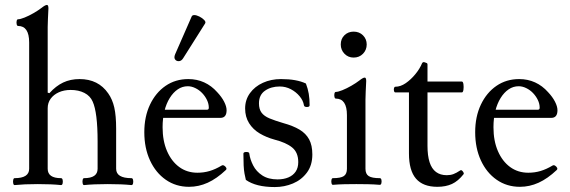

<svg xmlns="http://www.w3.org/2000/svg" viewBox="-20 -745 2306 777"><path d="M39 4Q35 4 33.5 -3Q32 -10 33.5 -17Q35 -24 39 -24Q98 -24 98 -62V-573Q98 -640 53 -640Q49 -640 47.5 -647Q46 -654 47.5 -660.5Q49 -667 53 -667Q62 -667 79.5 -674Q97 -681 116 -692Q135 -703 148 -713Q163 -725 170 -725Q176 -725 176 -711Q175 -685 174 -669Q173 -653 173 -636V-370L180 -368Q206 -397 235.5 -411Q265 -425 302 -425Q378 -425 418 -367Q435 -343 442.5 -310Q450 -277 450 -224V-62Q450 -24 512 -24Q517 -24 518.5 -17Q520 -10 518.5 -3Q517 4 512 4Q492 2 469 1Q446 0 416 0Q387 0 363.5 1Q340 2 320 4Q316 4 314.5 -3Q313 -10 314.5 -17Q316 -24 320 -24Q375 -24 375 -62V-173Q375 -231 370 -271.5Q365 -312 355 -334Q345 -357 321.5 -369Q298 -381 266 -381Q239 -381 218 -371.5Q197 -362 185 -345.5Q173 -329 173 -307V-62Q173 -24 227 -24Q232 -24 233.5 -17Q235 -10 233.5 -3Q232 4 227 4Q208 2 185 1Q162 0 133 0Q104 0 81.5 1Q59 2 39 4Z M745 11Q692 11 651 -17.5Q610 -46 587 -96Q564 -146 564 -210Q564 -273 587 -321.5Q610 -370 650 -397.5Q690 -425 742 -425Q777 -425 806.5 -411.5Q836 -398 859 -372Q877 -353 887 -333.5Q897 -314 897 -299Q897 -268 872 -268H610V-301H818Q825 -301 825 -309Q825 -325 817.5 -340.5Q810 -356 798 -368.5Q786 -381 770.5 -388.5Q755 -396 740 -396Q718 -396 699.5 -383.5Q681 -371 667 -348.5Q653 -326 645.5 -296Q638 -266 638 -230Q638 -175 656 -133.5Q674 -92 705.5 -69Q737 -46 779 -46Q805 -46 828.5 -53Q852 -60 877 -75Q882 -78 887.5 -74.5Q893 -71 895.5 -66Q898 -61 894 -57Q857 -22 820.5 -5.5Q784 11 745 11ZM721 -509Q714 -498 704 -497.5Q694 -497 688.5 -504.5Q683 -512 689 -526L756 -679Q759 -684 766 -684Q775 -684 787 -678Q799 -672 806.5 -664Q814 -656 810 -650Z M1092 12Q1016 12 975 -17Q972 -29 969.5 -42.5Q967 -56 966 -75.5Q965 -95 965 -123Q965 -130 977 -130Q989 -130 989 -123Q992 -100 1004.5 -75.5Q1017 -51 1041.5 -35Q1066 -19 1103 -19Q1128 -19 1147 -27Q1166 -35 1176.5 -50.5Q1187 -66 1187 -89Q1187 -128 1162.5 -148Q1138 -168 1091 -180Q1058 -189 1031 -205Q1004 -221 988 -246.5Q972 -272 972 -306Q972 -341 991.5 -368Q1011 -395 1044 -410Q1077 -425 1117 -425Q1149 -425 1174 -420.5Q1199 -416 1218 -407Q1226 -386 1229.5 -365.5Q1233 -345 1233 -319Q1233 -312 1222 -312Q1211 -312 1210 -319Q1207 -338 1192.5 -355.5Q1178 -373 1157 -384Q1136 -395 1112 -395Q1077 -395 1052.5 -378Q1028 -361 1028 -327Q1028 -303 1038.5 -289Q1049 -275 1070.5 -266Q1092 -257 1126 -247Q1166 -236 1192 -220.5Q1218 -205 1231 -181Q1244 -157 1244 -120Q1244 -76 1222 -46.5Q1200 -17 1165.5 -2.5Q1131 12 1092 12Z M1327 3Q1323 3 1321.5 -4Q1320 -11 1321.5 -17.5Q1323 -24 1327 -24Q1359 -24 1371.5 -32.5Q1384 -41 1384 -62V-279Q1384 -346 1339 -346Q1335 -346 1333.5 -353Q1332 -360 1333.5 -366.5Q1335 -373 1339 -373Q1348 -373 1365.5 -380Q1383 -387 1402 -398Q1421 -409 1434 -419Q1449 -431 1456 -431Q1462 -431 1462 -417Q1461 -391 1460 -375Q1459 -359 1459 -342V-62Q1459 -41 1472 -32.5Q1485 -24 1517 -24Q1522 -24 1523.5 -17.5Q1525 -11 1523.5 -4Q1522 3 1517 3Q1493 1 1469 0.5Q1445 0 1422 0Q1398 0 1374.5 0.5Q1351 1 1327 3ZM1411 -512Q1389 -512 1374 -527.5Q1359 -543 1359 -565Q1359 -588 1374 -602.5Q1389 -617 1411 -617Q1434 -617 1449 -602Q1464 -587 1464 -565Q1464 -543 1449 -527.5Q1434 -512 1411 -512Z M1750 11Q1692 11 1663.5 -22Q1635 -55 1635 -124V-371H1580Q1576 -371 1574.5 -377Q1573 -383 1574.5 -388.5Q1576 -394 1580 -394Q1601 -394 1622 -408.5Q1643 -423 1661 -445Q1679 -467 1688 -489Q1690 -493 1693.5 -493.5Q1697 -494 1701 -492Q1705 -491 1707.5 -489.5Q1710 -488 1710 -484V-415H1849Q1854 -415 1855.5 -404Q1857 -393 1855.5 -382Q1854 -371 1849 -371H1710V-155Q1710 -115 1718.5 -88.5Q1727 -62 1744.5 -49Q1762 -36 1788 -36Q1803 -36 1815 -40.5Q1827 -45 1842 -55Q1846 -58 1850 -54.5Q1854 -51 1856 -46.5Q1858 -42 1856 -40Q1834 -12 1809 -0.5Q1784 11 1750 11Z M2084 11Q2031 11 1990 -17.5Q1949 -46 1926 -96Q1903 -146 1903 -210Q1903 -273 1926 -321.5Q1949 -370 1989 -397.5Q2029 -425 2081 -425Q2116 -425 2145.5 -411.5Q2175 -398 2198 -372Q2216 -353 2226 -333.5Q2236 -314 2236 -299Q2236 -268 2211 -268H1949V-301H2157Q2164 -301 2164 -309Q2164 -325 2156.5 -340.5Q2149 -356 2137 -368.5Q2125 -381 2109.5 -388.5Q2094 -396 2079 -396Q2057 -396 2038.5 -383.5Q2020 -371 2006 -348.5Q1992 -326 1984.5 -296Q1977 -266 1977 -230Q1977 -175 1995 -133.5Q2013 -92 2044.5 -69Q2076 -46 2118 -46Q2144 -46 2167.5 -53Q2191 -60 2216 -75Q2221 -78 2226.5 -74.5Q2232 -71 2234.5 -66Q2237 -61 2233 -57Q2196 -22 2159.5 -5.5Q2123 11 2084 11Z"/></svg>

Font: Junicode VF
Style: Regular
Weight: 400
Designer: Peter S. Baker
Version: Version 2.213